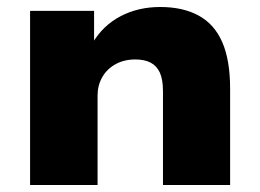

<svg xmlns="http://www.w3.org/2000/svg" viewBox="-20 -529 743 549"><path d="M66 0V-498H249V-405H244Q274 -456 324.5 -482.5Q375 -509 438 -509Q503 -509 548 -484.5Q593 -460 615.5 -408.5Q638 -357 638 -275V0H446V-268Q446 -302 437 -321.5Q428 -341 410.5 -350Q393 -359 367 -359Q335 -359 310.5 -345.5Q286 -332 272.5 -308.5Q259 -285 259 -256V0Z"/></svg>

Font: Nunito Sans 10pt SemiExpanded Black
Style: Regular
Weight: 900
Width: 6
Designer: Vernon Adams
Foundry: Vernon Adams
Version: Version 3.101;gftools[0.9.27]